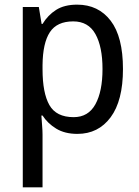

<svg xmlns="http://www.w3.org/2000/svg" viewBox="-20 -566 599 826"><path d="M312 -546Q403 -546 456 -477Q509 -408 509 -269Q509 -133 456 -61.5Q403 10 313 10Q259 10 222 -12.5Q185 -35 163 -69H158Q159 -51 161 -28Q163 -5 163 13V240H78V-536H147L159 -463H163Q186 -501 221.5 -523.5Q257 -546 312 -546ZM295 -474Q225 -474 194.5 -427.5Q164 -381 163 -286V-268Q163 -166 192.5 -114Q222 -62 297 -62Q360 -62 390.5 -117.5Q421 -173 421 -269Q421 -365 390.5 -419.5Q360 -474 295 -474Z"/></svg>

Font: Noto Sans SemiCondensed
Style: Regular
Weight: 400
Width: 4
Designer: Monotype Design Team
Foundry: Monotype Imaging Inc.
Version: Version 2.013; ttfautohint (v1.8.4.7-5d5b)